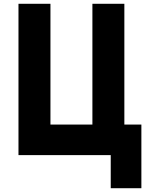

<svg xmlns="http://www.w3.org/2000/svg" viewBox="-20 -820 790 1015"><path d="M77.7 0V-800H246.7V-161.5H468.5V-800H637.4V-161.5H727.4V175H565.4V0Z"/></svg>

Font: Martian Mono SemiExpanded
Style: Regular
Weight: 400
Width: 6
Monospace: yes
Designer: Roman Shamin
Foundry: Evil Martians
Version: Version 1.000